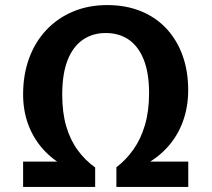

<svg xmlns="http://www.w3.org/2000/svg" viewBox="-20 -736 833 756"><path d="M71 0V-99.7H261.7L238.3 -79.3Q185.3 -108 148 -150.3Q110.7 -192.7 90.8 -246.8Q71 -301 71 -364.3Q71 -442.3 94.7 -506.7Q118.3 -571 162.3 -617.8Q206.3 -664.7 267.2 -690.3Q328 -716 402.3 -716Q475.3 -716 534.3 -692.2Q593.3 -668.3 635 -623.7Q676.7 -579 698.8 -517.7Q721 -456.3 721 -381Q721 -313.3 699.3 -255.3Q677.7 -197.3 636 -152.7Q594.3 -108 534.7 -79.7L525.7 -99.7H721.3V0H438.3V-77.3Q477 -107 505.8 -148Q534.7 -189 550.8 -244Q567 -299 567 -369Q567 -448 546.2 -500.7Q525.3 -553.3 487.2 -579.7Q449 -606 396 -606Q344.3 -606 305.5 -579Q266.7 -552 245.8 -498.2Q225 -444.3 225 -363.3Q225 -292.7 240.8 -238.7Q256.7 -184.7 286 -144.7Q315.3 -104.7 354.7 -76.7V0Z"/></svg>

Font: Bitter Thin
Style: Regular
Weight: 100
Designer: Sol Matas, and Bitter project Authors
Foundry: Sol Matas
Version: Version 2.002